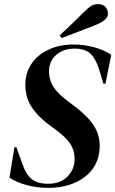

<svg xmlns="http://www.w3.org/2000/svg" viewBox="-20 -894 560 932"><path d="M214 18Q162 18 111.5 5Q61 -8 26 -32L50 -179H60L89 -97Q106 -48 133.5 -25Q161 -2 214 -2Q273 -2 307.5 -37Q342 -72 342 -121Q342 -147 334 -170Q326 -193 303.5 -218Q281 -243 237 -274Q183 -313 154 -347Q125 -381 114 -414Q103 -447 103 -481Q103 -540 133 -584.5Q163 -629 216.5 -653.5Q270 -678 338 -678Q388 -678 437.5 -664.5Q487 -651 520 -628L492 -488H482L462 -554Q446 -607 420 -632.5Q394 -658 341 -658Q289 -658 253.5 -628Q218 -598 218 -548Q218 -505 241 -470Q264 -435 324 -392Q403 -334 433.5 -287.5Q464 -241 464 -187Q464 -123 432 -77.5Q400 -32 343.5 -7Q287 18 214 18ZM270 -723Q299 -749 329.5 -778.5Q360 -808 387 -835Q410 -858 424 -866Q438 -874 457 -874Q480 -874 492 -860Q504 -846 504 -827Q504 -811 488.5 -797.5Q473 -784 438 -770Q396 -754 357.5 -739Q319 -724 279 -709Z"/></svg>

Font: DM Serif Display
Style: Italic
Weight: 400
Italic angle: -12°
Designer: Colophon Foundry, Frank Grießhammer
Foundry: Colophon Foundry
Version: Version 5.100; ttfautohint (v1.8.2)